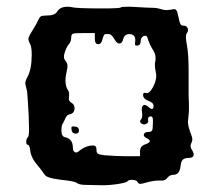

<svg xmlns="http://www.w3.org/2000/svg" viewBox="-20 -488 647 569"><path d="M261 -374V-390H228Q201 -390 196 -388Q191 -386 191 -376Q191 -366 185 -358Q178 -351 172 -333Q166 -317 174 -308Q180 -300 180 -293Q180 -286 177 -273Q174 -261 174 -250Q174 -231 182 -220Q185 -215 185 -210Q185 -208 184.5 -203Q184 -198 184 -196Q184 -188 191 -184Q201 -178 201 -168Q201 -152 186 -149Q178 -148 173 -136Q168 -124 166 -122Q162 -116 162 -101Q162 -83 174 -81Q196 -76 196 -50Q196 -40 202 -37Q208 -34 215 -41Q235 -57 257 -57Q258 -57 260 -56H261Q266 -54 266 -43Q266 -35 270 -32.5Q274 -30 289 -28Q328 -25 353 -25H395V-40Q395 -55 410 -60Q424 -65 424 -70Q424 -74 414 -79Q404 -84 406.5 -90.5Q409 -97 420 -97Q428 -97 430.5 -101Q433 -105 433 -120Q434 -135 432 -139.5Q430 -144 425 -143Q417 -141 419 -132Q421 -124 412.5 -120.5Q404 -117 398 -123Q392 -128 398 -134Q403 -139 401 -156Q401 -157 400.5 -159.5Q400 -162 400 -163Q400 -177 409 -177Q412 -177 419 -172Q435 -157 435 -174Q435 -184 420 -189Q404 -195 404 -207Q404 -213 410 -213Q411 -213 414 -212H415Q424 -212 433.5 -230Q443 -248 443 -263Q443 -269 442 -272Q439 -287 439 -295Q439 -302 440 -305Q441 -309 441 -317Q441 -328 434 -339Q423 -356 417 -376Q416 -382 410 -382Q405 -382 401 -377.5Q397 -373 397 -367Q397 -354 388 -353Q385 -353 383 -353Q381 -353 380.5 -355Q380 -357 380 -358.5Q380 -360 380.5 -363.5Q381 -367 381 -369Q381 -387 363 -387Q349 -387 345 -372Q342 -359 334 -359Q326 -359 319 -372Q310 -387 303 -387H292Q288 -387 284 -373Q281 -357 271 -357Q261 -357 261 -374ZM149 -453Q158 -468 179 -468Q187 -468 191 -467Q205 -463 281 -463Q336 -463 338 -466Q340 -468 357 -468H369Q417 -465 428 -465Q444 -465 455 -461.5Q466 -458 473 -458Q474 -458 478 -458.5Q482 -459 484 -459Q494 -461 496 -461Q504 -461 507 -446Q510 -433 511 -428Q512 -423 514 -418.5Q516 -414 518 -413Q520 -412 524 -412Q533 -412 536 -404.5Q539 -397 534 -390Q531 -387 531 -378Q531 -369 534 -354Q539 -327 539 -275V-203Q540 -188 540 -167Q540 -156 538.5 -143.5Q537 -131 537 -127Q537 -115 544 -96Q550 -81 550 -75Q550 -70 547 -64Q542 -54 548 -45Q554 -36 554 -30Q554 -20 539 -20Q527 -20 521.5 -14.5Q516 -9 515 5Q512 30 494 30Q483 30 476 39Q469 49 455 47H451Q437 47 417 52Q400 57 396 57Q391 57 388 52Q385 45 370 45Q361 45 358 49Q356 53 331 57Q306 61 283 61Q276 61 259.5 60.5Q243 60 237 60Q216 60 209 55Q203 49 162 45Q139 42 129 39Q119 36 116 33.5Q113 31 106.5 21.5Q100 12 92 3Q73 -19 70 -39Q68 -59 62 -59Q59 -59 58 -64Q57 -69 58.5 -74.5Q60 -80 63 -82Q66 -84 66 -107Q66 -122 65 -146Q64 -170 62.5 -188.5Q61 -207 61 -208Q61 -217 58 -227Q55 -237 55 -241Q55 -249 61 -259Q74 -283 74 -326Q74 -349 69 -358Q64 -368 64 -372Q64 -379 77 -399Q90 -420 93 -428Q97 -437 101 -439.5Q105 -442 119 -442Q142 -442 149 -453ZM192 -103Q191 -110 192.5 -112Q194 -114 202 -113Q214 -112 214 -101Q214 -92 204 -92Q194 -92 192 -103Z"/></svg>

Font: Senatorium Sm3
Style: Regular
Weight: 400
Designer: crossinguard
Version: Version 001.006